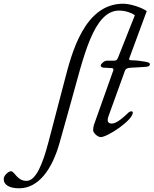

<svg xmlns="http://www.w3.org/2000/svg" viewBox="-214 -725 828 1035"><path d="M-111 290C-5 290 68 186 108 42L168 -172C236 -413 288 -668 428 -668C465 -668 498 -654 513 -643L423 -416C417 -401 413 -398 399 -398H363C345 -398 329 -377 329 -374C329 -369 330 -361 347 -360L387 -358C393 -358 400 -355 397 -346L302 -79C295 -59 288 -45 288 -23C288 -9 312 14 329 14C366 14 502 -77 502 -118C502 -122 499 -125 494 -125C489 -125 482 -122 475 -115C454 -95 416 -59 389 -59C366 -59 362 -74 371 -99L460 -345C463 -353 470 -359 491 -360C520 -361 546 -363 575 -365C590 -366 594 -374 594 -377C594 -384 592 -388 571 -392C553 -395 523 -400 496 -400C485 -400 480 -402 483 -411L577 -665C552 -684 489 -705 450 -705C240 -705 172 -436 135 -294L48 38C16 161 -21 250 -71 250C-95 250 -111 239 -123 226C-136 212 -145 198 -155 198C-168 198 -194 220 -194 240C-194 273 -161 290 -111 290Z"/></svg>

Font: EB Garamond
Style: Italic
Weight: 400
Italic angle: -17.2°
Designer: Georg Duffner and Octavio Pardo
Foundry: Georg Duffner
Version: Version 1.000;PS 001.000;hotconv 1.0.88;makeotf.lib2.5.64775